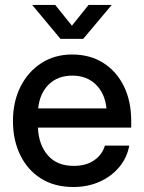

<svg xmlns="http://www.w3.org/2000/svg" viewBox="-20 -749 584 781"><path d="M278.3 11.7Q201.7 11.7 146.7 -22.9Q91.8 -57.6 62.3 -118.4Q32.7 -179.2 32.7 -256.8Q32.7 -335.4 63.5 -396.5Q94.2 -457.5 148.4 -492.4Q202.6 -527.3 272.9 -527.3Q346.2 -527.3 400.1 -493.2Q454.1 -459 483.9 -398.2Q513.7 -337.4 513.7 -257.8V-230H134.3Q137.2 -160.2 174.6 -117.2Q211.9 -74.2 279.8 -74.2Q330.6 -74.2 363.3 -97.2Q396 -120.1 406.7 -156.7H505.9Q496.6 -106.9 464.6 -68.8Q432.6 -30.8 384.5 -9.5Q336.4 11.7 278.3 11.7ZM135.3 -308.1H413.1Q406.7 -369.6 369.6 -405.5Q332.5 -441.4 273.9 -441.4Q215.3 -441.4 178.5 -405.5Q141.6 -369.6 135.3 -308.1ZM204.6 -729 272.5 -644.5 340.3 -729H434.1V-728.5L318.4 -590.8H226.1L111.3 -728.5V-729Z"/></svg>

Font: Inter Display Medium
Style: Regular
Weight: 500
Designer: Rasmus Andersson
Foundry: rsms
Version: Version 4.001;git-9221beed3